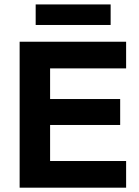

<svg xmlns="http://www.w3.org/2000/svg" viewBox="-20 -868 645 888"><path d="M563.3 0H70.8V-675H563.3V-551.7H211.7V-410H535.8V-290H211.7V-123.3H563.3ZM145 -752.5V-847.5H491.7V-752.5Z"/></svg>

Font: Funnel Display
Style: Bold
Weight: 700
Designer: NORD ID, Kristian Moeller
Foundry: Dicotype
Version: Version 1.000